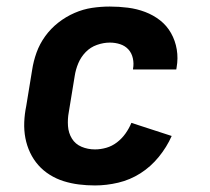

<svg xmlns="http://www.w3.org/2000/svg" viewBox="-20 -558 640 586"><path d="M270 8Q245 8 221 5Q197 2 174.5 -5Q152 -12 132 -24.5Q112 -37 97 -54Q82 -71 72 -92Q62 -113 57.5 -136.5Q53 -160 54 -185Q55 -210 60 -234L78 -344Q82 -371 91.5 -397.5Q101 -424 118 -447.5Q135 -471 158 -489Q181 -507 207.5 -518.5Q234 -530 261 -534Q288 -538 315 -538Q343 -538 370.5 -534.5Q398 -531 423 -521.5Q448 -512 468.5 -496Q489 -480 502 -457Q515 -434 519.5 -407Q524 -380 519 -352Q519 -351 518.5 -349Q518 -347 518 -346H386Q386 -346 386 -347Q386 -348 386 -348Q389 -364 385.5 -380Q382 -396 372 -407Q362 -418 347 -423Q332 -428 315 -428Q296 -428 276 -421Q256 -414 241.5 -399Q227 -384 219 -365Q211 -346 208 -326L190 -216Q186 -195 187.5 -173.5Q189 -152 199.5 -135Q210 -118 229 -110Q248 -102 270 -102Q287 -102 304.5 -107Q322 -112 337 -123.5Q352 -135 363 -150.5Q374 -166 381 -183L504 -143Q489 -109 464.5 -79Q440 -49 408.5 -29Q377 -9 341 -0.5Q305 8 270 8Z"/></svg>

Font: Iosevka Slab XBdEx
Style: Italic
Weight: 800
Width: 7
Italic angle: -9°
Monospace: yes
Designer: Belleve Invis
Foundry: Belleve Invis
Version: Version 11.1.1; ttfautohint (v1.8.3)